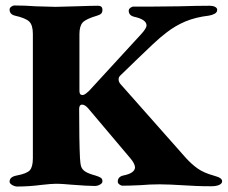

<svg xmlns="http://www.w3.org/2000/svg" viewBox="-20 -675 831 701"><path d="M15 -12Q15 -29 40 -34Q78 -41 89 -53.5Q100 -66 100 -97V-551Q100 -583 87 -596Q74 -609 34 -618Q15 -623 15 -640Q15 -646 21 -650.5Q27 -655 33 -655Q70 -655 111 -652Q165 -650 183 -650Q202 -650 258 -652Q316 -654 338 -654Q354 -654 354 -639Q354 -630 349.5 -625.5Q345 -621 335 -618Q294 -606 282 -593Q270 -580 270 -550V-343Q270 -328 281 -328Q287 -328 295 -334.5Q303 -341 305 -343L496 -551Q515 -572 515 -582Q515 -604 469 -614Q450 -619 450 -636Q450 -642 456 -646.5Q462 -651 468 -651H540L634 -652Q702 -654 746 -654Q757 -654 765 -650Q773 -646 773 -639Q773 -630 764 -625Q755 -620 743 -618Q693 -612 656.5 -596.5Q620 -581 589 -557Q565 -539 537 -512.5Q509 -486 482 -460L420 -400Q413 -394 413 -385Q413 -376 420 -368L659 -98Q680 -75 702 -59.5Q724 -44 760 -34Q762 -33 771 -30.5Q780 -28 785.5 -23.5Q791 -19 791 -13Q791 -5 780.5 0Q770 5 750 5Q720 5 697 4Q674 3 659 2Q595 -2 563 -2Q527 -2 494 1Q452 3 428 3Q422 3 416 -1.5Q410 -6 410 -12Q410 -29 429 -34Q471 -42 473 -63Q473 -77 456 -97L304 -277Q291 -293 280 -293Q269 -293 269 -277Q269 -158 272 -98Q273 -77 276.5 -66.5Q280 -56 291.5 -48.5Q303 -41 329 -34Q342 -30 348 -26Q354 -22 354 -13Q354 -6 345 -1Q336 4 326 4Q300 4 237 -1Q226 -2 212.5 -3Q199 -4 183 -4Q168 -4 132 0Q86 6 43 6Q34 6 24.5 0.5Q15 -5 15 -12Z"/></svg>

Font: EB Garamond ExtraBold
Style: Regular
Weight: 800
Designer: Georg Duffner and Octavio Pardo
Foundry: Georg Duffner
Version: Version 1.000